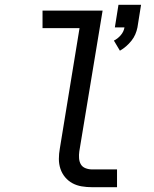

<svg xmlns="http://www.w3.org/2000/svg" viewBox="-20 -779 640 799"><path d="M479 -568 454 -610Q470 -618 482.5 -632.5Q495 -647 498 -665H458L473 -759H567L552 -665Q549 -650 543 -636Q537 -622 527 -609.5Q517 -597 505 -586.5Q493 -576 479 -568ZM363 0Q341 0 320 -3.5Q299 -7 281.5 -16.5Q264 -26 251 -41.5Q238 -57 231.5 -76.5Q225 -96 225 -117.5Q225 -139 229 -161L311 -662H157V-735H407L310 -149Q308 -135 309 -120.5Q310 -106 316.5 -95Q323 -84 336 -79Q349 -74 363 -74H467V0Z"/></svg>

Font: Iosevka SS04 Extended Oblique
Style: Regular
Weight: 400
Width: 7
Italic angle: -9°
Monospace: yes
Designer: Belleve Invis
Foundry: Belleve Invis
Version: Version 19.0.0; ttfautohint (v1.8.4)